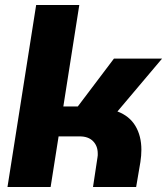

<svg xmlns="http://www.w3.org/2000/svg" viewBox="-20 -750 670 770"><path d="M10 0 125 -730H298L234 -323H292L437 -515H630L451 -303Q499 -285 523 -245Q547 -205 547 -149Q547 -138 546 -125.5Q545 -113 543 -100L526 0H353L371 -119Q372 -123 372 -127Q372 -131 372 -134Q372 -165 353 -184Q334 -203 300 -203H215L183 0Z"/></svg>

Font: MuseoModerno Thin ExtraBold
Style: Italic
Weight: 800
Italic angle: -9°
Version: Version 1.003